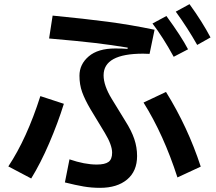

<svg xmlns="http://www.w3.org/2000/svg" viewBox="-20 -855 1040 923"><path d="M928 -639Q881 -722 825 -799L891 -835Q952 -751 992 -675ZM292 22 314 -89Q387 -64 445 -64Q484 -64 501.5 -76.5Q519 -89 519 -121Q519 -158 484 -216L415 -330Q388 -376 375 -412Q362 -448 362 -491Q362 -546 406.5 -584Q451 -622 534 -622Q572 -622 593 -620L594 -626Q516 -639 435.5 -648.5Q355 -658 216 -670L233 -780Q387 -765 497.5 -750.5Q608 -736 723 -712L699 -596L668 -597Q478 -597 478 -493Q478 -444 517 -380L582 -274Q612 -227 625.5 -187Q639 -147 639 -105Q639 -32 591 8Q543 48 461 48Q420 48 382 41.5Q344 35 292 22ZM815 -582Q763 -677 713 -742L780 -778Q851 -681 884 -618ZM833 -2Q767 -207 670 -362L778 -413Q883 -244 945 -54ZM20 -55Q109 -189 174 -393L287 -356Q258 -263 216.5 -166.5Q175 -70 130 3Z"/></svg>

Font: IBM Plex Sans JP SemiBold
Style: Regular
Weight: 600
Designer: Mike Abbink; Paul van der Laan; Pieter van Rosmalen; Wujin Sim; Yejin Wi; Jinhee Kim; Boomi Park; Yona Kim; Kichan Ma
Foundry: Sandoll Inc.
Version: Version 1.001